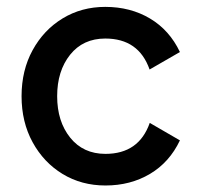

<svg xmlns="http://www.w3.org/2000/svg" viewBox="-20 -539 597 569"><path d="M149.4 -253.9Q149.4 -179.2 188 -131.1Q226.6 -83 292.5 -83Q391.6 -83 423.8 -174.8L513.2 -123Q482.4 -58.1 424.6 -23.7Q366.7 10.7 292.5 10.7Q221.7 10.7 165.5 -23.4Q109.4 -57.6 76.7 -117.4Q43.9 -177.2 43.9 -253.9Q43.9 -330.6 76.7 -390.4Q109.4 -450.2 165.5 -484.4Q221.7 -518.6 292 -518.6Q366.7 -518.6 424.6 -484.1Q482.4 -449.7 513.2 -384.8L423.3 -333Q391.1 -424.8 292 -424.8Q226.1 -424.8 187.7 -376.7Q149.4 -328.6 149.4 -253.9Z"/></svg>

Font: Giphurs Medium
Style: Regular
Weight: 500
Version: Version 0.920; ttfautohint (v1.8.4.7-5d5b)